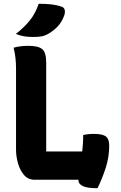

<svg xmlns="http://www.w3.org/2000/svg" viewBox="-20 -953 640 1018"><path d="M163 0Q129 0 107.5 -25Q86 -50 75.5 -87Q65 -124 65 -159V-590Q65 -651 52 -700Q69 -705 88.5 -707.5Q108 -710 130 -710Q183 -710 204 -692.5Q225 -675 225 -620V-150H416Q418 -168 419.5 -189.5Q421 -211 421 -237Q444 -243 479 -243Q524 -243 541.5 -229.5Q559 -216 559 -181Q559 -120 540.5 -63Q522 -6 497 45Q442 45 419 33.5Q396 22 396 4Q396 2 396 0ZM185 -933Q226 -933 254.5 -929.5Q283 -926 306 -918Q320 -913 323 -900.5Q326 -888 321 -872Q308 -837 287.5 -814.5Q267 -792 235 -773Q217 -763 199.5 -760Q182 -757 154 -757Q129 -757 108 -760.5Q87 -764 64 -773Q110 -809 139.5 -846.5Q169 -884 185 -933Z"/></svg>

Font: Recursive Mn Csl St XBd
Style: Regular
Weight: 800
Monospace: yes
Version: Version 1.079;hotconv 1.0.112;makeotfexe 2.5.65598; ttfautoh